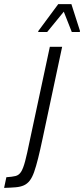

<svg xmlns="http://www.w3.org/2000/svg" viewBox="-71 -916 410 936"><path d="M-51 0 -40 -52Q-11 -54 5 -58Q21 -62 31.5 -78Q42 -94 51.5 -130Q61 -166 74 -230L172 -688H232L137 -242Q125 -185 115 -145Q105 -105 95.5 -78Q86 -51 74 -35.5Q62 -20 45.5 -12.5Q29 -5 5.5 -3Q-18 -1 -51 0ZM115 -760 116 -765 213 -896H277L319 -765L318 -760H279L240 -859L159 -760Z"/></svg>

Font: Saira Condensed Light
Style: Italic
Weight: 300
Width: 3
Italic angle: -12°
Designer: Hector Gatti with collaboration of the Omnibus-Type team
Foundry: Omnibus-Type
Version: Version 1.101